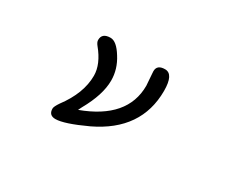

<svg xmlns="http://www.w3.org/2000/svg" viewBox="-87 -730 1175 995"><g transform="rotate(30 500.0 -233.0)"><path d="M260 -19Q260 -31 279 -59Q361 -168 361 -273Q361 -342 300 -416Q287 -432 287 -445Q287 -487 338 -487Q374 -487 412 -425Q451 -364 451 -296Q451 -211 389 -101L378 -79Q622 -169 622 -364L617 -432L616 -448Q616 -487 664 -487Q715 -487 715 -387Q715 -151 476 -37Q351 21 300 21Q260 21 260 -19Z"/></g></svg>

Font: 寒蝉全圆体
Style: Regular
Weight: 400
Designer: Warren2060
      Designed by Motoya company      

      [Varela Round]
      Joe Prince(Latin component); Avraham Cornf
Foundry: ChillType
Version: Version 3.200